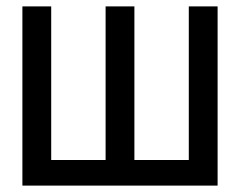

<svg xmlns="http://www.w3.org/2000/svg" viewBox="-20 -580 750 600"><path d="M400 -560V-80H570V-560H660V0H50V-560H140V-80H310V-560Z"/></svg>

Font: Tektur SemiCondensed
Style: Regular
Weight: 400
Width: 4
Designer: Adam Jagosz
Foundry: Adam Jagosz
Version: Version 1.005;gftools[0.9.30]